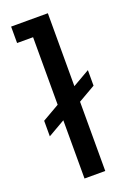

<svg xmlns="http://www.w3.org/2000/svg" viewBox="-142 -783 570 835"><g transform="rotate(-20 143.0 -365.0)"><path d="M19 -224V-296L118 -353V-281ZM174 -309V-381L273 -438V-366ZM98 0V-730H194V0ZM24 -654V-730H194V-654Z"/></g></svg>

Font: SVN-Sora Variable
Style: Regular
Weight: 400
Designer: Jonathan Barnbrook, Julián Moncada
Foundry: Barnbrook Fonts
Version: Version 2.000 - Viet hoa boi STYLEno.1 Fonts